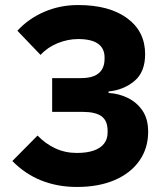

<svg xmlns="http://www.w3.org/2000/svg" viewBox="-20 -730 648 762"><path d="M285 12Q209 12 144.5 -13.5Q80 -39 29 -91L129 -192Q161 -159 200 -141Q239 -123 285 -123Q325 -123 352 -132.5Q379 -142 393 -160Q407 -178 407 -203V-211Q407 -251 383 -268.5Q359 -286 308 -286H187V-420H302Q333 -420 353.5 -428.5Q374 -437 384.5 -454Q395 -471 395 -497V-502Q395 -538 369 -556.5Q343 -575 290 -575Q249 -575 208.5 -558.5Q168 -542 141 -512L49 -608Q93 -656 155.5 -683Q218 -710 290 -710Q414 -710 485 -657.5Q556 -605 556 -515Q556 -444 513.5 -408.5Q471 -373 411 -367V-361Q451 -359 487 -341.5Q523 -324 545.5 -291Q568 -258 568 -207Q568 -142 533.5 -92.5Q499 -43 435.5 -15.5Q372 12 285 12Z"/></svg>

Font: IBM Plex Sans
Style: Regular
Weight: 400
Designer: Mike Abbink, Paul van der Laan, Pieter van Rosmalen
Foundry: Bold Monday
Version: Version 3.201